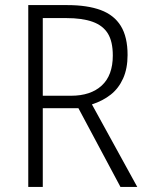

<svg xmlns="http://www.w3.org/2000/svg" viewBox="-20 -734 578 754"><path d="M244 -714Q323 -714 375.5 -694.5Q428 -675 454.5 -632Q481 -589 481 -518Q481 -465 463.5 -426Q446 -387 415 -362.5Q384 -338 341 -324L519 0H453L288 -309H148V0H91V-714ZM240 -663H148V-358H259Q336 -358 379.5 -398Q423 -438 423 -516Q423 -571 403.5 -602.5Q384 -634 343.5 -648.5Q303 -663 240 -663Z"/></svg>

Font: Noto Sans Hebrew SemiCondensed Light
Style: Regular
Weight: 300
Width: 4
Designer: Monotype Design Team
Foundry: Monotype Imaging Inc.
Version: Version 2.003